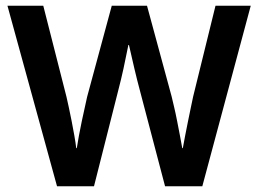

<svg xmlns="http://www.w3.org/2000/svg" viewBox="-20 -650 901 670"><path d="M131 -630 212 -312Q215 -299 220 -276Q225 -253 230 -227.5Q235 -202 239.5 -176.5Q244 -151 246 -133H248Q251 -152 255.5 -177Q260 -202 265.5 -227.5Q271 -253 276 -275.5Q281 -298 284 -312L370 -630H493L579 -313Q582 -300 587.5 -277Q593 -254 598 -228Q603 -202 608 -176.5Q613 -151 616 -133H618Q621 -151 626 -176Q631 -201 636 -226.5Q641 -252 646 -275Q651 -298 654 -313L732 -630H855L686 0H556L469 -331Q458 -372 449 -410.5Q440 -449 430 -493H428Q419 -448 411 -411Q403 -374 392 -332L308 0H179L6 -630Z"/></svg>

Font: Mukta SemiBold
Style: Regular
Weight: 600
Designer: Girish Dalvi and Yashodeep Gholap
Foundry: Ek Type
Version: Version 2.538;PS 1.002;hotconv 16.6.51;makeotf.lib2.5.65220;